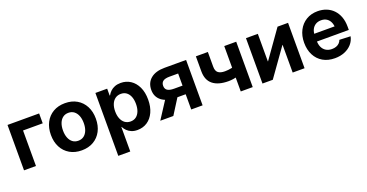

<svg xmlns="http://www.w3.org/2000/svg" viewBox="-33 -1219 4027 2104"><g transform="rotate(-20 1980.0 -167.5)"><path d="M425.8 -529.3V-414.1H196.3V0H57.1V-529.3Z M728.5 11.2Q649.4 11.2 590.3 -23.2Q531.2 -57.6 498.8 -119.4Q466.3 -181.2 466.3 -263.2Q466.3 -345.7 498.8 -407.7Q531.2 -469.7 590.3 -504.2Q649.4 -538.6 728.5 -538.6Q808.1 -538.6 866.9 -504.2Q925.8 -469.7 958.3 -407.7Q990.7 -345.7 990.7 -263.2Q990.7 -181.2 958.3 -119.4Q925.8 -57.6 866.9 -23.2Q808.1 11.2 728.5 11.2ZM728.5 -101.1Q767.1 -101.1 793.9 -121.3Q820.8 -141.6 835.2 -178.2Q849.6 -214.8 849.6 -263.2Q849.6 -312.5 835.2 -348.9Q820.8 -385.3 793.9 -405.8Q767.1 -426.3 728.5 -426.3Q690.4 -426.3 663.3 -406Q636.2 -385.7 621.8 -349.1Q607.4 -312.5 607.4 -263.2Q607.4 -214.8 621.8 -178.2Q636.2 -141.6 663.3 -121.3Q690.4 -101.1 728.5 -101.1Z M1082 204.1V-529.3H1219.2V-449.2H1223.6Q1236.8 -473.6 1257.8 -493.9Q1278.8 -514.2 1308.8 -526.1Q1338.9 -538.1 1377.9 -538.1Q1442.4 -538.1 1492.4 -505.1Q1542.5 -472.2 1571.5 -410.9Q1600.6 -349.6 1600.6 -264.2Q1600.6 -179.7 1572 -117.9Q1543.5 -56.2 1493.4 -22.9Q1443.4 10.3 1377.4 10.3Q1338.4 10.3 1308.8 -2.2Q1279.3 -14.6 1258.3 -35.4Q1237.3 -56.2 1224.6 -81.5H1221.7V204.1ZM1339.4 -103.5Q1377 -103.5 1403.6 -123.3Q1430.2 -143.1 1444.6 -179.2Q1459 -215.3 1459 -264.6Q1459 -314 1444.6 -349.9Q1430.2 -385.7 1403.6 -405.3Q1377 -424.8 1339.4 -424.8Q1301.3 -424.8 1273.7 -405Q1246.1 -385.3 1231.2 -349.4Q1216.3 -313.5 1216.3 -264.6Q1216.3 -216.3 1231.2 -179.9Q1246.1 -143.6 1273.7 -123.5Q1301.3 -103.5 1339.4 -103.5Z M2139.6 0H2006.8V-419.4H1906.2Q1854.5 -419.4 1830.3 -401.9Q1806.2 -384.3 1806.2 -348.1Q1806.2 -312.5 1830.8 -295.4Q1855.5 -278.3 1908.2 -278.3H2062.5V-177.7H1892.6Q1786.1 -177.7 1727.3 -223.6Q1668.5 -269.5 1668.5 -349.6Q1668.5 -433.1 1726.1 -481.2Q1783.7 -529.3 1888.2 -529.3H2139.6ZM1798.3 0H1646L1799.8 -237.3H1948.2Z M2498 -151.4Q2379.9 -151.4 2316.9 -201.9Q2253.9 -252.4 2253.9 -354.5V-529.8H2393.6V-357.4Q2393.6 -308.1 2419.7 -287.4Q2445.8 -266.6 2498 -266.6Q2537.6 -266.6 2575 -274.7Q2612.3 -282.7 2654.3 -297.4V-182.1Q2635.7 -174.3 2609.6 -167.2Q2583.5 -160.2 2554.7 -155.8Q2525.9 -151.4 2498 -151.4ZM2584.5 0V-529.3H2724.1V0Z M3328.6 0H3189.9V-322.3H3187.5L2958 0H2837.9V-529.3H2976.1V-208H2978.5L3206.1 -529.3H3328.6Z M3681.2 11.2Q3600.6 11.2 3541.7 -23.2Q3482.9 -57.6 3451.2 -119.4Q3419.4 -181.2 3419.4 -263.2Q3419.4 -344.2 3451.4 -406.2Q3483.4 -468.3 3541 -503.4Q3598.6 -538.6 3674.8 -538.6Q3729.5 -538.6 3775.6 -520.5Q3821.8 -502.4 3856 -467.3Q3890.1 -432.1 3908.9 -381.8Q3927.7 -331.5 3927.7 -267.1V-228.5H3474.1V-318.4H3859.9L3795.9 -295.4Q3795.9 -336.9 3781.7 -367.7Q3767.6 -398.4 3741.2 -415.3Q3714.8 -432.1 3676.8 -432.1Q3639.2 -432.1 3612.1 -415Q3585 -397.9 3570.6 -368.2Q3556.2 -338.4 3556.2 -298.3V-236.8Q3556.2 -193.4 3571.5 -161.4Q3586.9 -129.4 3615.7 -112.1Q3644.5 -94.7 3684.1 -94.7Q3711.9 -94.7 3733.9 -102.8Q3755.9 -110.8 3771 -126Q3786.1 -141.1 3793.5 -162.1L3922.4 -156.7Q3912.1 -106.4 3879.2 -68.8Q3846.2 -31.2 3795.4 -10Q3744.6 11.2 3681.2 11.2Z"/></g></svg>

Font: Inter Cardless Tabular Bold
Style: Bold
Weight: 700
Designer: Rasmus Andersson
Foundry: rsms
Version: Version 4.000;git-4fc901f